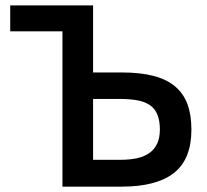

<svg xmlns="http://www.w3.org/2000/svg" viewBox="-20 -696 771 716"><path d="M18.1 -579.1V-675.8H327.1V-425.8H434.1Q502.9 -425.8 552 -413.1Q601.1 -400.4 632.6 -374Q664.1 -347.7 679 -307.6Q693.8 -267.6 693.8 -212.9Q693.8 -102.1 628.7 -51Q563.5 0 434.1 0H212.9V-579.1ZM327.1 -327.1V-100.1H430.2Q464.8 -100.1 491.9 -106.2Q519 -112.3 537.8 -126Q556.6 -139.6 566.4 -161.1Q576.2 -182.6 576.2 -212.9Q576.2 -246.6 566.9 -268.8Q557.6 -291 538.8 -304Q520 -316.9 491.5 -322Q462.9 -327.1 423.8 -327.1Z"/></svg>

Font: Lorenzo Sans Medium
Style: Regular
Weight: 500
Foundry: Intel Corporation
Version: Version 1.00; ttfautohint (v1.5)